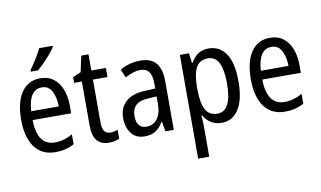

<svg xmlns="http://www.w3.org/2000/svg" viewBox="-94 -971 2370 1416"><g transform="rotate(-10 1091.0 -263.0)"><path d="M238 -546Q297 -546 337.5 -515Q378 -484 398.5 -430Q419 -376 419 -308V-252H130Q133 -61 265 -61Q332 -61 397 -98V-24Q365 -7 331.5 1.5Q298 10 257 10Q186 10 139.5 -24.5Q93 -59 70 -121Q47 -183 47 -265Q47 -400 97 -473Q147 -546 238 -546ZM238 -478Q141 -478 131 -318H338Q337 -385 313 -431.5Q289 -478 238 -478ZM370 -757Q357 -736 333 -707.5Q309 -679 281.5 -651.5Q254 -624 233 -606H179V-617Q205 -654 229.5 -693Q254 -732 270 -766H370Z M679 -62Q693 -62 708 -65Q723 -68 735 -72V-6Q720 1 699.5 5.5Q679 10 656 10Q600 10 568.5 -25Q537 -60 537 -140V-469H479V-512L540 -538L566 -658H620V-537H729V-469H620V-148Q620 -105 634 -83.5Q648 -62 679 -62Z M988 -546Q1070 -546 1106.5 -499.5Q1143 -453 1143 -363V0H1081L1067 -75H1064Q1039 -32 1006.5 -11Q974 10 924 10Q859 10 824.5 -35.5Q790 -81 790 -150Q790 -229 841 -273.5Q892 -318 991 -321L1061 -324V-359Q1061 -422 1040 -450Q1019 -478 977 -478Q949 -478 920 -468.5Q891 -459 861 -443L835 -505Q867 -525 906 -535.5Q945 -546 988 -546ZM1004 -262Q935 -259 905 -231Q875 -203 875 -151Q875 -103 895 -80.5Q915 -58 950 -58Q1000 -58 1030.5 -98Q1061 -138 1061 -213V-265Z M1498 -547Q1582 -547 1628.5 -477.5Q1675 -408 1675 -269Q1675 -135 1629 -62.5Q1583 10 1501 10Q1455 10 1420.5 -12Q1386 -34 1366 -71H1362Q1363 -51 1364.5 -30.5Q1366 -10 1366 6V240H1283V-537H1351L1361 -464H1366Q1389 -505 1421 -526Q1453 -547 1498 -547ZM1481 -476Q1421 -476 1394 -429.5Q1367 -383 1366 -285V-266Q1366 -162 1393 -112Q1420 -62 1482 -62Q1536 -62 1562.5 -115Q1589 -168 1589 -269Q1589 -369 1563.5 -422.5Q1538 -476 1481 -476Z M1958 -546Q2017 -546 2057.5 -515Q2098 -484 2118.5 -430Q2139 -376 2139 -308V-252H1850Q1853 -61 1985 -61Q2052 -61 2117 -98V-24Q2085 -7 2051.5 1.5Q2018 10 1977 10Q1906 10 1859.5 -24.5Q1813 -59 1790 -121Q1767 -183 1767 -265Q1767 -400 1817 -473Q1867 -546 1958 -546ZM1958 -478Q1861 -478 1851 -318H2058Q2057 -385 2033 -431.5Q2009 -478 1958 -478Z"/></g></svg>

Font: Noto Sans Lao Condensed
Style: Regular
Weight: 400
Width: 3
Designer: Monotype Design Team
Foundry: Monotype Imaging Inc.
Version: Version 2.003; ttfautohint (v1.8.4.7-5d5b)